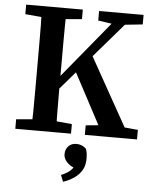

<svg xmlns="http://www.w3.org/2000/svg" viewBox="-61 -714 817 1023"><g transform="rotate(5 348.0 -202.5)"><path d="M122 0Q124 -51 124.5 -102Q125 -153 125 -205Q125 -257 125 -309V-355Q125 -407 125 -458.5Q125 -510 124.5 -561.5Q124 -613 122 -664H254Q253 -614 252.5 -562.5Q252 -511 252 -459.5Q252 -408 252 -355V-293Q252 -249 252 -201Q252 -153 252.5 -102.5Q253 -52 254 0ZM37 0V-51L174 -63H206L335 -51V0ZM37 -613V-664H340V-613L206 -601H174ZM409 0V-51L534 -63H562L688 -51V0ZM427 -613V-664H665V-613L551 -601L523 -599ZM195 -168 192 -242H205L249 -298L550 -664H623ZM507 0 320 -352 400 -445 649 0ZM429 128Q429 163 413.5 188.5Q398 214 372 231.5Q346 249 315 259L301 224Q333 211 351 194Q369 177 377 153L384 187Q344 173 327 153Q310 133 310 112Q310 86 326 69Q342 52 369 52Q384 52 396.5 57Q409 62 421 73Q426 87 427.5 99.5Q429 112 429 128Z"/></g></svg>

Font: Source Serif 4 18pt SemiBold
Style: Regular
Weight: 600
Designer: Frank Grießhammer
Foundry: Adobe Systems Incorporated
Version: Version 4.004;hotconv 1.0.116;makeotfexe 2.5.65601